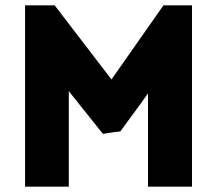

<svg xmlns="http://www.w3.org/2000/svg" viewBox="-20 -700 815 720"><path d="M366 -198 238 -358V0H74V-680H185L398 -402Q447 -471 495.5 -541Q544 -611 593 -680H700V0H535V-350Q510 -314 483.5 -278.5Q457 -243 431 -207Q415 -206 398.5 -203Q382 -200 366 -198Z"/></svg>

Font: Palanquin Dark SemiBold
Style: Regular
Weight: 600
Designer: Pria Ravichandran
Version: Version 1.001